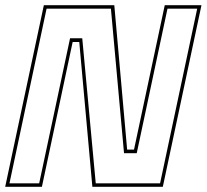

<svg xmlns="http://www.w3.org/2000/svg" viewBox="-32 -720 796 740"><path d="M4.5 -13.5H119L238 -572.5H285L337 -13.5H585L728 -686.5H613.5L495 -129.5H446L395.5 -686.5H147.5ZM-12 0 137 -700H408.5L458 -143.5H484.5L603 -700H744.5L595.5 0H324L273.5 -558H248L129.5 0Z"/></svg>

Font: Tourney Thin Thin
Style: Italic
Weight: 250
Italic angle: -12°
Version: Version 1.015